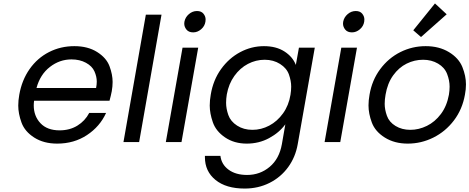

<svg xmlns="http://www.w3.org/2000/svg" viewBox="-20 -825 2726 1115"><path d="M629 -295Q624 -269 616 -240H178Q176 -226 176 -213Q176 -151 215 -109.5Q254 -68 326 -68Q385 -68 429.5 -95.5Q474 -123 498 -169H596Q560 -90 485 -40.5Q410 9 312 9Q234 9 179 -26Q124 -61 105 -113Q86 -165 86 -212Q86 -242 92 -275Q107 -360 152 -424Q197 -488 264.5 -522.5Q332 -557 412 -557Q490 -557 544 -523Q598 -489 616 -440.5Q634 -392 634 -349Q634 -323 629 -295ZM538 -314Q542 -334 542 -351Q542 -380 528.5 -410.5Q515 -441 479 -460.5Q443 -480 395 -480Q326 -480 269.5 -436Q213 -392 192 -314Z M918 -740 788 0H697L827 -740Z M1102 -637Q1076 -637 1063 -653Q1050 -669 1050 -688Q1050 -693 1051 -699Q1056 -725 1077 -743Q1098 -761 1124 -761Q1149 -761 1161.5 -745.5Q1174 -730 1174 -712Q1174 -706 1173 -699Q1169 -673 1148 -655Q1127 -637 1102 -637ZM1131 -548 1034 0H943L1040 -548Z M1513 -557Q1584 -557 1632 -526Q1680 -495 1698 -448L1716 -548H1808L1709 12Q1696 87 1653.5 145.5Q1611 204 1545.5 237Q1480 270 1401 270Q1293 270 1231.5 220Q1170 170 1170 88Q1170 84 1170 80H1260Q1266 130 1307.5 160.5Q1349 191 1415 191Q1490 191 1546 144Q1602 97 1617 12L1637 -103Q1602 -55 1543 -23Q1484 9 1413 9Q1340 9 1287 -27Q1234 -63 1216 -115Q1198 -167 1198 -212Q1198 -243 1204 -276Q1218 -360 1263.5 -423.5Q1309 -487 1374.5 -522Q1440 -557 1513 -557ZM1667 -275Q1671 -300 1671 -322Q1671 -355 1658 -392Q1645 -429 1606.5 -453.5Q1568 -478 1517 -478Q1466 -478 1420 -454Q1374 -430 1341 -384Q1308 -338 1297 -276Q1293 -251 1293 -228Q1293 -194 1306 -157Q1319 -120 1357 -95.5Q1395 -71 1446 -71Q1497 -71 1543.5 -95.5Q1590 -120 1623.5 -166.5Q1657 -213 1667 -275Z M2024 -637Q1998 -637 1985 -653Q1972 -669 1972 -688Q1972 -693 1973 -699Q1978 -725 1999 -743Q2020 -761 2046 -761Q2071 -761 2083.5 -745.5Q2096 -730 2096 -712Q2096 -706 2095 -699Q2091 -673 2070 -655Q2049 -637 2024 -637ZM2053 -548 1956 0H1865L1962 -548Z M2348 9Q2271 9 2215 -26Q2159 -61 2139.5 -113Q2120 -165 2120 -213Q2120 -242 2126 -275Q2140 -359 2188 -423.5Q2236 -488 2305 -522.5Q2374 -557 2452 -557Q2530 -557 2587 -522.5Q2644 -488 2665 -436Q2686 -384 2686 -335Q2686 -306 2680 -275Q2665 -190 2616 -125.5Q2567 -61 2496.5 -26Q2426 9 2348 9ZM2363 -71Q2412 -71 2459 -94Q2506 -117 2540.5 -163Q2575 -209 2587 -275Q2591 -300 2591 -322Q2591 -358 2576.5 -395.5Q2562 -433 2524 -455.5Q2486 -478 2437 -478Q2387 -478 2341.5 -455.5Q2296 -433 2263 -387Q2230 -341 2219 -275Q2214 -247 2214 -222Q2214 -189 2227 -152.5Q2240 -116 2277 -93.5Q2314 -71 2363 -71ZM2380 -649 2506 -805 2574 -742 2425 -610Z"/></svg>

Font: Fz Poppins
Style: Italic
Weight: 400
Italic angle: -10°
Designer: Ninad Kale (Devanagari), Jonny Pinhorn (Latin)
Foundry: Indian Type Foundry
Version: Vit hóa bi Vntype.Com & FontZin.Com